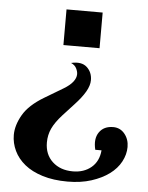

<svg xmlns="http://www.w3.org/2000/svg" viewBox="-52 -743 613 794"><g transform="rotate(5 255.0 -345.5)"><path d="M342 -552H192V-700H342ZM230 -481Q273 -491 295.5 -470.5Q318 -450 318 -417Q318 -395 303 -369Q288 -343 259 -312L213 -262Q184 -230 171.5 -203Q159 -176 159 -145Q159 -95 191.5 -65Q224 -35 276 -35Q322 -35 352.5 -60.5Q383 -86 387 -132H361Q350 -177 369 -204.5Q388 -232 427 -232Q456 -232 474.5 -209.5Q493 -187 493 -155Q493 -124 477 -94Q461 -64 430.5 -41.5Q400 -19 356.5 -5Q313 9 258 9Q199 9 154 -5Q109 -19 79.5 -43Q50 -67 35 -98.5Q20 -130 20 -164Q20 -204 45 -247.5Q70 -291 132 -328L209 -374Q234 -389 246.5 -405Q259 -421 259 -437Q259 -448 252.5 -461Q246 -474 230 -481Z"/></g></svg>

Font: Redaction
Style: Bold
Weight: 700
Designer: Jeremy Mickel / Forest Young
Foundry: MCKL
Version: Version 2.001; Redaction Bold